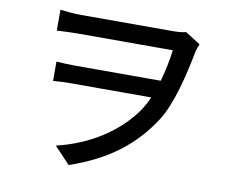

<svg xmlns="http://www.w3.org/2000/svg" viewBox="-83 -833 1166 987"><g transform="rotate(10 500.0 -339.5)"><path d="M155 -729V-620C191 -622 230 -624 263 -624C330 -624 699 -624 760 -624C753 -569 741 -512 726 -459H274C242 -459 209 -461 181 -463V-362C214 -365 242 -366 277 -366H693C682 -341 670 -319 657 -299C570 -171 425 -78 253 -37L335 50C541 -21 665 -123 757 -265C815 -356 852 -513 876 -638C880 -654 885 -667 890 -678L811 -728C790 -722 763 -721 737 -721C684 -721 329 -721 263 -721C221 -721 179 -726 155 -729Z"/></g></svg>

Font: GenYoGothic2 TW M
Style: Regular
Weight: 500
Version: Version 2.100;PS 2.1;hotconv 16.6.51;makeotf.lib2.5.65220 DE